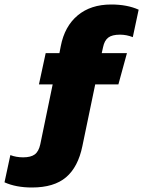

<svg xmlns="http://www.w3.org/2000/svg" viewBox="-130 -710 661 853"><path d="M-110 100 -84 -21Q-58 -11 -27 -11Q7 -11 24.5 -24Q42 -37 49 -69L104 -335H43L73 -474H134L140 -505Q157 -593 215 -641.5Q273 -690 364 -690Q435 -690 486 -667L460 -545Q432 -556 403 -556Q368 -556 351 -543Q334 -530 328 -501L322 -474H434L396 -335H293L236 -61Q217 32 163.5 77.5Q110 123 12 123Q-59 123 -110 100Z"/></svg>

Font: Kanit Bold
Style: Regular
Weight: 700
Designer: Katatrad Team
Foundry: CadsonDemak
Version: Version 1.000